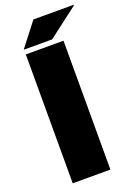

<svg xmlns="http://www.w3.org/2000/svg" viewBox="-165 -950 718 1015"><g transform="rotate(-20 193.5 -442.5)"><path d="M60 0V-725H272V0ZM58 -752 161 -885H386L387 -881L218 -752Z"/></g></svg>

Font: Archivo SemiExpanded Black
Style: Regular
Weight: 900
Width: 6
Designer: Hector Gatti
Foundry: Omnibus-Type
Version: Version 2.001